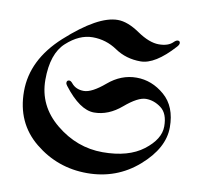

<svg xmlns="http://www.w3.org/2000/svg" viewBox="-82 -803 940 910"><g transform="rotate(10 388.5 -348.0)"><path d="M168.5 -583Q317.9 -718.3 413.1 -718.3Q460.4 -718.3 519 -678.2Q577.6 -638.2 623.3 -638.2Q668.9 -638.2 691.4 -661.1Q701.7 -671.4 710 -671.4Q720.7 -671.4 720.7 -660.6Q720.7 -652.8 710.9 -642.1Q622.1 -543.5 552.2 -543.5Q482.4 -543.5 428.5 -580.1Q374.5 -616.7 310.1 -616.7Q245.6 -616.7 184.6 -561Q123.5 -505.4 123.5 -379.9Q123.5 -254.4 224.9 -171.4Q326.2 -88.4 450 -88.4Q573.7 -88.4 645.3 -143.1Q716.8 -197.8 716.8 -259.5Q716.8 -321.3 682.6 -347.2Q648.4 -373 609.6 -373Q570.8 -373 508.5 -319.8Q446.3 -266.6 377.4 -266.6Q308.6 -266.6 230.5 -368.7Q224.1 -377 224.1 -382.8Q224.1 -395.5 236.3 -395.5Q243.7 -395.5 252 -385.3Q273.4 -358.9 311.8 -358.9Q350.1 -358.9 412.1 -411.6Q474.1 -464.4 548.1 -464.4Q622.1 -464.4 682.9 -412.1Q743.7 -359.9 743.7 -259.5Q743.7 -159.2 639.9 -68.6Q536.1 22 394 22Q252 22 142.6 -67.4Q33.2 -156.7 33.2 -308.3Q33.2 -460 168.5 -583Z"/></g></svg>

Font: UnifrakturMaguntia20
Style: Book
Weight: 400
Designer: j. 'mach' wust, Gerrit Ansmann, Georg Duffner, based on a font by Peter Wiegel, original typeface by Carl Albert Fahrenw
Version: Version 2017-03-19